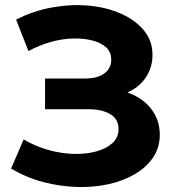

<svg xmlns="http://www.w3.org/2000/svg" viewBox="-20 -732 696 763"><path d="M24 -62 74 -178Q119 -151 170.5 -136.5Q222 -122 271.5 -120.5Q321 -119 361.5 -130Q402 -141 426.5 -163Q451 -185 451 -219Q451 -259 418 -278.5Q385 -298 330 -298H159V-420H318Q367 -420 394.5 -440Q422 -460 422 -495Q422 -525 402 -543.5Q382 -562 347.5 -571Q313 -580 270 -579Q227 -578 181 -565Q135 -552 93 -529L44 -654Q112 -689 187.5 -702.5Q263 -716 333.5 -709.5Q404 -703 461 -677.5Q518 -652 552 -611Q586 -570 586 -514Q586 -464 560 -425Q534 -386 487.5 -365Q441 -344 381 -344L385 -380Q455 -380 506.5 -356.5Q558 -333 586.5 -291.5Q615 -250 615 -196Q615 -146 588.5 -106.5Q562 -67 516 -40Q470 -13 411 0Q352 13 285.5 11Q219 9 152 -8.5Q85 -26 24 -62Z"/></svg>

Font: MOST Montserrat
Style: Bold
Weight: 700
Designer: Julieta Ulanovsky
Foundry: Julieta Ulanovsky
Version: Version 8.000;March 11, 2024;FontCreator 15.0.0.2926 64-bit